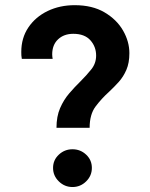

<svg xmlns="http://www.w3.org/2000/svg" viewBox="-20 -732 593 757"><path d="M202.7 -228H333.4Q333.4 -281.1 357 -312.4Q380.6 -343.7 410.2 -370.3Q430.1 -388.9 448.3 -409.1Q466.5 -429.4 478.3 -456.7Q490.1 -483.9 490.1 -522.4Q490.1 -568.1 465.2 -611.5Q440.2 -655 392.1 -683.3Q344.1 -711.6 274.5 -711.6Q215.8 -711.6 167.9 -688.6Q120 -665.5 91.9 -623.9Q63.9 -582.4 63.9 -527.1Q63.9 -520.5 64.2 -513.7Q64.5 -506.9 66 -499.9H187.6Q186.8 -504.5 186.3 -509Q185.8 -513.4 185.8 -517.5Q185.8 -555.1 208.9 -576.9Q232 -598.7 269 -598.7Q313.5 -598.7 336.3 -573.3Q359 -547.9 359 -512.9Q359 -482.3 340 -458.6Q321.1 -434.9 296.3 -410.2Q274.5 -389 252.8 -363.7Q231.2 -338.5 216.9 -305.6Q202.7 -272.8 202.7 -228ZM189.2 -70Q189.2 -38.9 212 -16.8Q234.7 5.4 265.8 5.4Q297 5.4 319.6 -16.8Q342.2 -38.9 342.2 -70Q342.2 -101.1 319.6 -122.3Q297 -143.5 265.8 -143.5Q234.7 -143.5 212 -122.3Q189.2 -101.1 189.2 -70Z"/></svg>

Font: Estedad VF
Style: Regular
Weight: 100
Designer: Amin Abedi
Version: Version 7.3